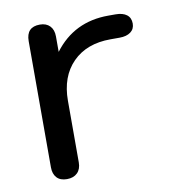

<svg xmlns="http://www.w3.org/2000/svg" viewBox="-64 -557 563 624"><g transform="rotate(-10 217.5 -245.0)"><path d="M63 -37V-453Q63 -500 108 -500Q129 -500 141 -487.5Q153 -475 153 -453V-402Q219 -490 332 -490H356Q380 -490 393 -480Q406 -470 406 -451Q406 -433 392.5 -423Q379 -413 356 -413H326Q247 -413 201 -366.5Q155 -320 155 -240V-37Q155 -15 142.5 -2.5Q130 10 108 10Q86 10 74.5 -2.5Q63 -15 63 -37Z"/></g></svg>

Font: Kodchasan Medium
Style: Regular
Weight: 500
Designer: Katatrad Aksorn Co.,Ltd.
Foundry: Cadson Demak Co.,Ltd.
Version: Version 1.000; ttfautohint (v1.6)